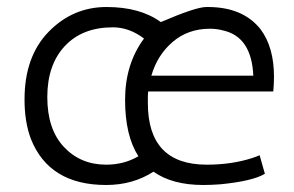

<svg xmlns="http://www.w3.org/2000/svg" viewBox="-20 -524 838 548"><path d="M402 -230Q402 -54 570 -54Q641 -54 700 -73Q715 -78 721 -81L736 -28Q701 -7 609 2Q583 4 560 4Q472 4 418 -34Q359 4 283 4Q120 4 68 -128Q50 -176 50 -240Q50 -363 119 -433.5Q188 -504 284 -504Q380 -504 439 -461Q539 -504 569 -504Q571 -504 573 -504Q674 -504 724 -440Q762 -389 762 -305Q762 -285 760 -263H403Q402 -255 402 -246ZM375 -78Q337 -137 337 -239Q337 -341 391 -414Q349 -446 302 -446Q215 -446 165 -392.5Q115 -339 115 -247Q115 -155 162.5 -104.5Q210 -54 283 -54Q334 -54 375 -78ZM579 -442Q517 -442 473 -404.5Q429 -367 412 -308H703Q698 -419 617 -437Q599 -442 579 -442Z"/></svg>

Font: Antic
Style: Regular
Weight: 400
Designer: Santiago Orozco
Foundry: Typemade
Version: Version 1.0012